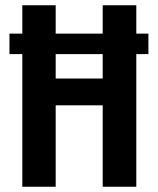

<svg xmlns="http://www.w3.org/2000/svg" viewBox="-20 -711 601 731"><path d="M545 -505H499V0H371V-310H192V0H65V-505H16V-583H65V-691H192V-583H371V-691H499V-583H545ZM371 -505H192V-412H371Z"/></svg>

Font: Fira Sans Compressed Medium
Style: Regular
Weight: 500
Width: 1
Designer: bBox Type GmbH & Carrois Corporate GbR & Edenspiekermann AG
Foundry: bBox Type GmbH & Carrois Corporate GbR & Edenspiekermann AG
Version: Version 4.301